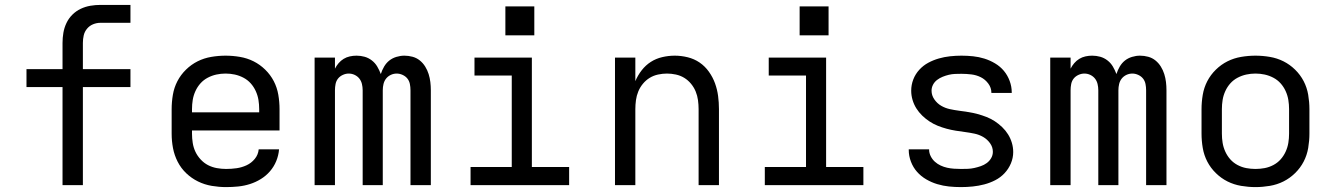

<svg xmlns="http://www.w3.org/2000/svg" viewBox="-20 -755 5440 783"><path d="M235 0V-400H88V-473H235V-580Q235 -601 238.5 -621.5Q242 -642 251 -661Q260 -680 275 -695Q290 -710 309 -719Q328 -728 348.5 -731.5Q369 -735 390 -735H512V-662H390Q374 -662 359.5 -656Q345 -650 335 -638Q325 -626 321.5 -611Q318 -596 318 -580V-473H512V-400H318V0Z M902 8Q873 8 843.5 3Q814 -2 787.5 -15Q761 -28 739.5 -48.5Q718 -69 704.5 -95.5Q691 -122 685.5 -151Q680 -180 680 -210V-310Q680 -339 685 -368.5Q690 -398 703.5 -424Q717 -450 738.5 -471Q760 -492 786 -505Q812 -518 841.5 -523Q871 -528 900 -528Q929 -528 958.5 -523Q988 -518 1014 -505Q1040 -492 1061.5 -471Q1083 -450 1096.5 -424Q1110 -398 1115 -368.5Q1120 -339 1120 -310V-223H763V-210Q763 -191 766 -172Q769 -153 777 -136Q785 -119 798.5 -104.5Q812 -90 828.5 -81.5Q845 -73 864 -69.5Q883 -66 902 -66Q924 -66 945 -69Q966 -72 985.5 -81Q1005 -90 1019 -107Q1033 -124 1035 -146H1118Q1116 -121 1106.5 -98Q1097 -75 1081 -56.5Q1065 -38 1044 -25Q1023 -12 999.5 -4.5Q976 3 951.5 5.5Q927 8 902 8ZM763 -297H1037V-310Q1037 -329 1034 -347.5Q1031 -366 1023 -383.5Q1015 -401 1002.5 -415Q990 -429 973 -438Q956 -447 937.5 -451Q919 -455 900 -455Q881 -455 862.5 -451Q844 -447 827 -438Q810 -429 797.5 -415Q785 -401 777 -383.5Q769 -366 766 -347.5Q763 -329 763 -310Z M1263 0V-520H1346V-475Q1352 -487 1361 -497.5Q1370 -508 1381.5 -515Q1393 -522 1406.5 -525Q1420 -528 1434 -528Q1434 -528 1434 -528Q1434 -528 1434 -528Q1451 -528 1467 -523.5Q1483 -519 1496.5 -508.5Q1510 -498 1518.5 -483.5Q1527 -469 1533 -453Q1538 -469 1546.5 -483.5Q1555 -498 1567.5 -508Q1580 -518 1596.5 -523Q1613 -528 1629 -528Q1629 -528 1629 -528Q1629 -528 1629 -528Q1646 -528 1662.5 -523.5Q1679 -519 1692 -508.5Q1705 -498 1714 -483.5Q1723 -469 1728 -453Q1733 -437 1735 -420.5Q1737 -404 1737 -387V0H1654V-387Q1654 -400 1651.5 -412.5Q1649 -425 1641.5 -434.5Q1634 -444 1622 -449.5Q1610 -455 1598 -455Q1585 -455 1573.5 -449.5Q1562 -444 1554.5 -434.5Q1547 -425 1544 -412.5Q1541 -400 1541 -387V0H1459V-387Q1459 -400 1456 -412.5Q1453 -425 1445.5 -434.5Q1438 -444 1426.5 -449.5Q1415 -455 1402 -455Q1390 -455 1378 -449.5Q1366 -444 1358.5 -434.5Q1351 -425 1348.5 -412.5Q1346 -400 1346 -387V0Z M1899 0V-74H2067V-447H1915V-520H2149V-74H2301V0ZM2041 -611V-729H2159V-611Z M2488 0V-520H2571V-424Q2581 -448 2597 -468.5Q2613 -489 2634 -502.5Q2655 -516 2680.5 -522Q2706 -528 2732 -528Q2758 -528 2784.5 -521.5Q2811 -515 2833 -500Q2855 -485 2871 -462.5Q2887 -440 2896 -415Q2905 -390 2908.5 -363.5Q2912 -337 2912 -310V0H2829V-310Q2829 -328 2826.5 -346.5Q2824 -365 2817 -382Q2810 -399 2798 -413.5Q2786 -428 2770.5 -437.5Q2755 -447 2736.5 -451Q2718 -455 2700 -455Q2682 -455 2663.5 -451Q2645 -447 2629.5 -437.5Q2614 -428 2602 -413.5Q2590 -399 2583 -382Q2576 -365 2573.5 -346.5Q2571 -328 2571 -310V0Z M3099 0V-74H3267V-447H3115V-520H3349V-74H3501V0ZM3241 -611V-729H3359V-611Z M3899 8Q3874 8 3850 5.5Q3826 3 3802.5 -4Q3779 -11 3757.5 -23.5Q3736 -36 3720 -54Q3704 -72 3695 -95.5Q3686 -119 3686 -143Q3686 -144 3686 -144.5Q3686 -145 3686 -146H3769Q3769 -146 3769 -145.5Q3769 -145 3769 -145Q3769 -131 3775.5 -118Q3782 -105 3792.5 -95.5Q3803 -86 3816 -80Q3829 -74 3842.5 -71Q3856 -68 3870.5 -67Q3885 -66 3899 -66Q3913 -66 3926.5 -66.5Q3940 -67 3953.5 -70Q3967 -73 3980 -77.5Q3993 -82 4004 -90Q4015 -98 4022 -110Q4029 -122 4029 -136Q4029 -155 4017.5 -171Q4006 -187 3989.5 -196.5Q3973 -206 3954 -210Q3935 -214 3916 -216.5Q3897 -219 3878 -222Q3859 -225 3840.5 -230Q3822 -235 3804.5 -242Q3787 -249 3771 -259.5Q3755 -270 3741 -283.5Q3727 -297 3717 -313Q3707 -329 3701.5 -347.5Q3696 -366 3696 -385Q3696 -409 3704.5 -431Q3713 -453 3729 -470.5Q3745 -488 3765.5 -499Q3786 -510 3808.5 -516.5Q3831 -523 3854.5 -525.5Q3878 -528 3901 -528Q3925 -528 3948.5 -525.5Q3972 -523 3994.5 -516Q4017 -509 4038 -496.5Q4059 -484 4074 -466Q4089 -448 4097.5 -425Q4106 -402 4106 -379Q4106 -378 4106 -377Q4106 -376 4106 -376H4023Q4023 -376 4023 -376.5Q4023 -377 4023 -377Q4023 -397 4010.5 -414Q3998 -431 3980 -440Q3962 -449 3941.5 -451.5Q3921 -454 3901 -454Q3888 -454 3875 -453.5Q3862 -453 3849.5 -450Q3837 -447 3824.5 -442Q3812 -437 3801.5 -429Q3791 -421 3785 -409.5Q3779 -398 3779 -385Q3779 -366 3790.5 -349.5Q3802 -333 3818.5 -323.5Q3835 -314 3853.5 -310Q3872 -306 3891 -303.5Q3910 -301 3929 -298Q3948 -295 3966.5 -290Q3985 -285 4003 -278Q4021 -271 4037 -260.5Q4053 -250 4067 -236.5Q4081 -223 4091 -207Q4101 -191 4106.5 -172.5Q4112 -154 4112 -135Q4112 -111 4102.5 -88.5Q4093 -66 4076.5 -48.5Q4060 -31 4038.5 -20Q4017 -9 3994 -3Q3971 3 3947 5.5Q3923 8 3899 8Z M4263 0V-520H4346V-475Q4352 -487 4361 -497.5Q4370 -508 4381.5 -515Q4393 -522 4406.5 -525Q4420 -528 4434 -528Q4434 -528 4434 -528Q4434 -528 4434 -528Q4451 -528 4467 -523.5Q4483 -519 4496.5 -508.5Q4510 -498 4518.5 -483.5Q4527 -469 4533 -453Q4538 -469 4546.5 -483.5Q4555 -498 4567.5 -508Q4580 -518 4596.5 -523Q4613 -528 4629 -528Q4629 -528 4629 -528Q4629 -528 4629 -528Q4646 -528 4662.5 -523.5Q4679 -519 4692 -508.5Q4705 -498 4714 -483.5Q4723 -469 4728 -453Q4733 -437 4735 -420.5Q4737 -404 4737 -387V0H4654V-387Q4654 -400 4651.5 -412.5Q4649 -425 4641.5 -434.5Q4634 -444 4622 -449.5Q4610 -455 4598 -455Q4585 -455 4573.5 -449.5Q4562 -444 4554.5 -434.5Q4547 -425 4544 -412.5Q4541 -400 4541 -387V0H4459V-387Q4459 -400 4456 -412.5Q4453 -425 4445.5 -434.5Q4438 -444 4426.5 -449.5Q4415 -455 4402 -455Q4390 -455 4378 -449.5Q4366 -444 4358.5 -434.5Q4351 -425 4348.5 -412.5Q4346 -400 4346 -387V0Z M5100 8Q5071 8 5041.5 3Q5012 -2 4986 -15Q4960 -28 4938.5 -49Q4917 -70 4903.5 -96Q4890 -122 4885 -151.5Q4880 -181 4880 -210V-310Q4880 -339 4885 -368.5Q4890 -398 4903.5 -424Q4917 -450 4938.5 -471Q4960 -492 4986 -505Q5012 -518 5041.5 -523Q5071 -528 5100 -528Q5129 -528 5158.5 -523Q5188 -518 5214 -505Q5240 -492 5261.5 -471Q5283 -450 5296.5 -424Q5310 -398 5315 -368.5Q5320 -339 5320 -310V-210Q5320 -181 5315 -151.5Q5310 -122 5296.5 -96Q5283 -70 5261.5 -49Q5240 -28 5214 -15Q5188 -2 5158.5 3Q5129 8 5100 8ZM5100 -66Q5119 -66 5137.5 -69.5Q5156 -73 5173 -82Q5190 -91 5202.5 -105Q5215 -119 5223 -136.5Q5231 -154 5234 -172.5Q5237 -191 5237 -210V-310Q5237 -329 5234 -347.5Q5231 -366 5223 -383.5Q5215 -401 5202.5 -415Q5190 -429 5173 -438Q5156 -447 5137.5 -451Q5119 -455 5100 -455Q5081 -455 5062.5 -451Q5044 -447 5027 -438Q5010 -429 4997.5 -415Q4985 -401 4977 -383.5Q4969 -366 4966 -347.5Q4963 -329 4963 -310V-210Q4963 -191 4966 -172.5Q4969 -154 4977 -136.5Q4985 -119 4997.5 -105Q5010 -91 5027 -82Q5044 -73 5062.5 -69.5Q5081 -66 5100 -66Z"/></svg>

Font: Iosevka SS04 Extended
Style: Regular
Weight: 400
Width: 7
Monospace: yes
Designer: Belleve Invis
Foundry: Belleve Invis
Version: Version 19.0.0; ttfautohint (v1.8.4)